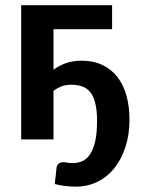

<svg xmlns="http://www.w3.org/2000/svg" viewBox="-20 -533 538 734"><path d="M408.5 -513V-421.5H184.5V-266.5Q207 -283 233.2 -292Q259.5 -301 292 -301Q337 -301 371.2 -284.8Q405.5 -268.5 428.5 -239Q451.5 -209.5 463.2 -168Q475 -126.5 475 -76Q475 -17.5 459.2 30Q443.5 77.5 416.2 111Q389 144.5 351.5 162.5Q314 180.5 270.5 180.5Q250 180.5 230.5 178.2Q211 176 189.5 170.5Q190 161 191 154Q192 147 192.8 140.2Q193.5 133.5 194.2 126.2Q195 119 196 109.5Q197 99.5 203.8 93.2Q210.5 87 222.5 87Q228.5 87 237.2 88.8Q246 90.5 257.5 90.5Q278 90.5 295.2 82.8Q312.5 75 324.8 56.2Q337 37.5 344 6.8Q351 -24 351 -70.5Q351 -111.5 344.2 -138.5Q337.5 -165.5 324.8 -181Q312 -196.5 293.8 -202.8Q275.5 -209 253 -209Q229.5 -209 214 -202.5Q198.5 -196 184.5 -186V0H61V-513Z"/></svg>

Font: Lato
Style: Bold
Weight: 700
Designer: Lukasz Dziedzic with Adam Twardoch and Botio Nikoltchev
Foundry: tyPoland Lukasz Dziedzic
Version: Version 2.010; 2014-09-01; http://www.latofonts.com/; ttfaut